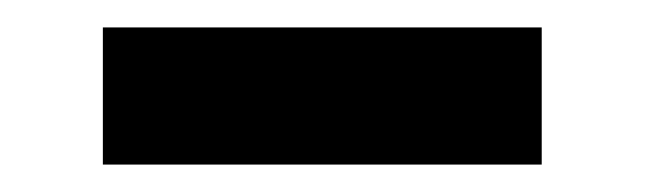

<svg xmlns="http://www.w3.org/2000/svg" viewBox="-20 -375 470 140"><path d="M55 -255V-355H375V-255Z"/></svg>

Font: Wittgenstein
Style: Bold
Weight: 700
Designer: Jörg Drees
Foundry: Jörg Drees
Version: Version 1.303; ttfautohint (v1.8.4.7-5d5b)